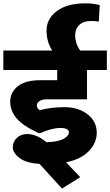

<svg xmlns="http://www.w3.org/2000/svg" viewBox="-35 -952 651 1134"><path d="M125.4 -160.3Q182 -160.3 239.1 -112.2Q275.5 -112.7 303.1 -119.1Q330.6 -125.4 344.8 -134.5Q372.1 -152.2 372.1 -169.9Q372.1 -196.2 321.5 -196.2Q271 -196.2 203.2 -165.8H193.6Q102.6 -207.3 64 -252Q25.3 -296.8 25.3 -351.6Q25.3 -406.5 70 -442.4Q114.8 -478.3 202.2 -478.3H302.8V-538.4H-15.2V-653.7H273.5Q240.1 -703.2 240.1 -772.2Q240.1 -841.3 300.8 -886.8Q361.5 -932.3 470.2 -932.3Q512.6 -932.3 554.1 -922.1L548.5 -824.6Q526.3 -828.1 502.5 -828.1Q458.5 -828.1 433.8 -805.1Q409 -782.1 409 -744.7Q409 -695.7 438.3 -653.7H596.1V-538.4H478.8V-365.5H241.7Q213.9 -365.5 198.2 -354.9Q182.5 -344.3 182.5 -328.9Q182.5 -313.4 199.2 -300.8Q262.9 -319 345.6 -319Q428.2 -319 482.3 -276.8Q536.4 -234.6 536.4 -167.8Q536.4 -108.7 490.4 -60.2Q444.4 -11.6 355.4 6.6L438.8 94.5L331.1 161.8L198.2 15.7Q119.3 11.1 79.9 -19.2Q40.4 -49.5 40.4 -82.2Q40.4 -114.8 64.5 -137.5Q88.5 -160.3 125.4 -160.3Z"/></svg>

Font: Khula ExtraBold
Style: Regular
Weight: 800
Designer: Erin McLaughlin, Steve Matteson
Version: Version 1.002;PS 1.0;hotconv 1.0.72;makeotf.lib2.5.5900; ttf